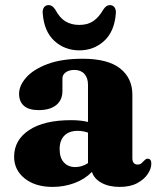

<svg xmlns="http://www.w3.org/2000/svg" viewBox="-20 -722 622 755"><path d="M35.5 -105.5Q35.5 -171.5 94.5 -210.5Q153.5 -249.5 259.5 -249.5Q297 -249.5 326 -242.5V-389Q326 -416 311.8 -431.5Q297.5 -447 272.5 -447Q251.5 -447 238.5 -437.5Q225.5 -428 225.5 -414V-364.5Q225.5 -328.5 201 -308.8Q176.5 -289 132 -289Q93 -289 74 -306Q55 -323 55 -353Q55 -385.5 83 -417.2Q111 -449 166.5 -470Q222 -491 305 -491Q404 -491 452.2 -453Q500.5 -415 500.5 -349.5V-100Q500.5 -75 521.5 -75Q531 -75 536.2 -80Q541.5 -85 546 -89.5Q549 -93 552.5 -95.5Q556 -98 560.5 -98Q575 -98 575 -78.5Q575 -59 561 -37.8Q547 -16.5 519.5 -1.8Q492 13 451 13Q408.5 13 379.2 -3Q350 -19 341.5 -46Q314 -17.5 273 -2.2Q232 13 187 13Q119 13 77.2 -20.2Q35.5 -53.5 35.5 -105.5ZM214.5 -136Q214.5 -101 231.5 -83Q248.5 -65 275.5 -65Q302.5 -65 326 -80.5V-200.5Q306.5 -207.5 285 -207.5Q252 -207.5 233.2 -188.8Q214.5 -170 214.5 -136ZM292 -624Q324.5 -624 346.5 -638.8Q368.5 -653.5 386 -684Q397.5 -702 412 -702Q424 -702 430.5 -692.8Q437 -683.5 435.5 -669Q430 -598 389.5 -561Q349 -524 292 -524Q234.5 -524 194 -561Q153.5 -598 148 -669Q146.5 -683.5 152.8 -692.8Q159 -702 171.5 -702Q186 -702 197.5 -684Q214.5 -652 237.2 -638Q260 -624 292 -624Z"/></svg>

Font: Fraunces 9pt S000
Style: Bold
Weight: 700
Version: Version 1.000; ttfautohint (v1.8.3)